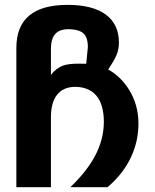

<svg xmlns="http://www.w3.org/2000/svg" viewBox="-20 -777 642 797"><path d="M47.9 0H191.4V-290.5C191.4 -370.1 225.1 -416.5 292.5 -416.5C325.2 -416.5 357.4 -405.8 378.9 -381.3C399.9 -357.4 411.1 -319.3 411.1 -272C411.1 -171.4 359.9 -84 272 0H426.3C514.6 -74.2 554.7 -169.4 554.7 -263.2C554.7 -319.8 540 -364.3 517.1 -402.3C494.1 -440.4 462.9 -470.2 429.2 -488.3C461.9 -538.6 473.6 -561 473.6 -601.1C473.6 -699.7 401.4 -756.8 261.2 -756.8C118.7 -756.8 47.9 -697.8 47.9 -577.6ZM191.4 -466.3V-573.7C191.4 -631.3 215.8 -655.8 264.6 -655.8C281.7 -655.8 306.6 -652.8 321.8 -642.1C336.9 -631.3 344.7 -612.8 344.7 -581.5L337.9 -512.2L310.5 -512.7C279.8 -513.2 256.8 -510.3 240.7 -504.4C223.1 -498 206.1 -484.9 191.4 -466.3Z"/></svg>

Font: Hack
Style: Bold
Weight: 700
Monospace: yes
Designer: Christopher Simpkins
Foundry: Christopher Simpkins
Version: Version 2.010